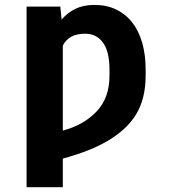

<svg xmlns="http://www.w3.org/2000/svg" viewBox="-20 -573 714 796"><path d="M90.2 203.1V-545.5H230.1L235.4 -491.8Q259.9 -520.6 293.1 -536.6Q326.3 -552.6 371.4 -552.6Q422.9 -552.6 462.5 -533.2Q502.1 -513.8 529.1 -478.7Q556.1 -443.5 570 -394.2Q583.8 -344.8 583.8 -285.2V-259.2Q583.8 -163.7 543.7 -98Q523.4 -65.3 494 -38.4Q464.5 -11.4 426.5 11Q388.5 33.4 341.8 51.5Q295.1 69.6 240.4 84.5V203.1ZM240.4 -31.6Q327.4 -54.7 380.7 -111.2Q433.9 -167.3 433.9 -259.2V-285.2Q433.9 -315.3 428.8 -342.2Q423.7 -369 411.6 -389.2Q399.5 -409.4 380.1 -421.3Q360.8 -433.2 332 -433.2Q265.3 -433.2 240.4 -383.9Z"/></svg>

Font: Inter P
Style: Bold
Weight: 700
Designer: Rasmus Andersson
Foundry: rsms
Version: Version 3.018;git-588b23468